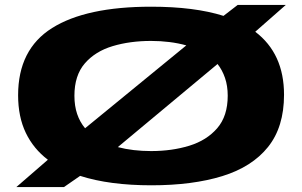

<svg xmlns="http://www.w3.org/2000/svg" viewBox="-20 -737 1218 774"><path d="M238 17H46L173 -93Q115 -137 84 -201.5Q53 -266 53 -353Q53 -538 190 -624Q327 -710 589 -710Q764 -710 881 -673L938 -717H1132L1009 -609Q1125 -521 1125 -355Q1125 -225 1060.5 -144.5Q996 -64 876 -27Q756 10 590 10Q506 10 434 0.5Q362 -9 303 -28ZM280 -351Q280 -310 291 -277.5Q302 -245 323 -220L731 -554Q699 -563 663 -567.5Q627 -572 589 -572Q504 -572 434 -551Q364 -530 322 -481.5Q280 -433 280 -351ZM589 -128Q673 -128 743 -149.5Q813 -171 855.5 -220Q898 -269 898 -351Q898 -391 887 -423Q876 -455 857 -479L455 -144Q485 -136 519 -132Q553 -128 589 -128Z"/></svg>

Font: Georama ExtraExtended
Style: Bold
Weight: 700
Width: 8
Designer: Jean-Baptiste Levee
Foundry: Production Type
Version: Version 1.000